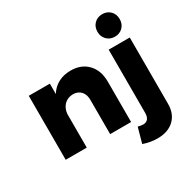

<svg xmlns="http://www.w3.org/2000/svg" viewBox="-209 -997 1404 1406"><g transform="rotate(-30 493.0 -294.5)"><path d="M67.9 0ZM621.1 -340.8V0H443.8V-290Q443.8 -335.9 418.9 -362.5Q394 -389.2 352.1 -389.2Q308.1 -388.2 279.5 -360.1Q251 -332 246.1 -286.1V0H67.9V-541H246.1V-453.1Q274.9 -500 320.6 -523.9Q366.2 -547.9 424.8 -547.9Q514.2 -547.9 567.6 -491.9Q621.1 -436 621.1 -340.8ZM689.9 60.1Q715.8 60.1 729.7 43Q743.7 25.9 743.7 -6.8V-541H921.9V20Q921.9 104 870.4 152.6Q818.8 201.2 731 201.2Q668 201.2 610.8 180.2L646 53.2Q671.9 60.1 689.9 60.1ZM925.8 -694.8Q925.8 -653.8 899.4 -627Q873 -600.1 832 -600.1Q791 -600.1 764.4 -627Q737.8 -653.8 737.8 -694.8Q737.8 -736.8 764.4 -763.4Q791 -790 832 -790Q873 -790 899.4 -763.4Q925.8 -736.8 925.8 -694.8Z"/></g></svg>

Font: Argentum Sans
Style: Bold
Weight: 700
Designer: Julieta Ulanovsky (Modified by Cristiano Sobral)
Foundry: Julieta Ulanovsky
Version: Version 1.000; ttfautohint (v1.5.65-e2d9)